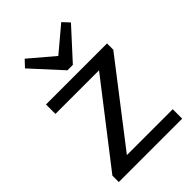

<svg xmlns="http://www.w3.org/2000/svg" viewBox="-229 -878 975 975"><g transform="rotate(-45 259.0 -390.5)"><path d="M31.5 -45.9 388.2 -506.3 404 -472.2H48.6V-540H487V-495L129.8 -32L114.2 -67.8H486.7V0H31.5ZM432.8 -744.9 287.3 -585.7H248.4L102.7 -744.9L136.5 -780.9L288.5 -651.8H245.5L399.1 -780.9Z"/></g></svg>

Font: Pathway Extreme 8pt Thin
Style: Regular
Weight: 100
Designer: Eduardo Rodriguez Tunni
Foundry: Eduardo Rodriguez Tunni
Version: Version 1.000